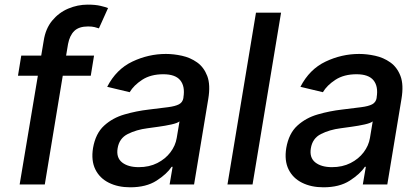

<svg xmlns="http://www.w3.org/2000/svg" viewBox="-20 -781 1775 813"><path d="M378.2 -545.5 364.3 -460.2H245.7L169.7 0H63.2L140.3 -460.2H56.1L70 -545.5H154.5L165.1 -608.7Q172.9 -659.8 201 -693.7Q229 -727.6 268.8 -744.5Q308.6 -761.4 351.6 -761.4Q383.9 -761.4 405.7 -756.2Q427.6 -751.1 437.5 -746.8L398.8 -660.9Q391.7 -663.4 380.7 -666.2Q369.7 -669 353 -669Q314.3 -669 294.6 -649.9Q274.9 -630.7 268.1 -594.5L259.9 -545.5Z M531.2 12.1Q479.4 12.1 440.7 -7.3Q402 -26.6 383.7 -63.7Q365.4 -100.9 373.9 -154.1Q384.6 -215.9 420.8 -248.9Q457 -282 507.5 -296.5Q557.9 -311.1 610.4 -317.1Q660.2 -323.2 691.1 -327.1Q721.9 -331 737.7 -339.3Q753.6 -347.7 756.7 -366.5V-369Q764.2 -415.1 743.4 -440.9Q722.7 -466.6 671.5 -466.6Q618.3 -466.6 582.2 -443.2Q546.2 -419.7 529.1 -390.6L433.9 -413.4Q472.3 -487.9 540.5 -520.2Q608.7 -552.6 682.5 -552.6Q715.2 -552.6 750.4 -544.9Q785.5 -537.3 814.5 -516.9Q843.4 -496.4 857.6 -459.2Q871.8 -421.9 861.9 -362.2L801.8 0H698.2L710.9 -74.6H706.7Q686.4 -44 642.8 -16Q599.1 12.1 531.2 12.1ZM567.5 -73.2Q611.9 -73.2 646.1 -90.6Q680.4 -108 701.7 -136.2Q723 -164.4 728.3 -196.7L740.1 -267Q731.2 -259.6 705.3 -253.9Q679.3 -248.2 650.6 -244.3Q621.8 -240.4 604.4 -237.9Q557.5 -231.9 521.1 -213.6Q484.7 -195.3 478 -152.7Q471.6 -113.3 497 -93.2Q522.4 -73.2 567.5 -73.2Z M1170.1 -727.3 1049.4 0H943.2L1063.9 -727.3Z M1349.4 12.1Q1297.6 12.1 1258.9 -7.3Q1220.2 -26.6 1201.9 -63.7Q1183.6 -100.9 1192.1 -154.1Q1202.8 -215.9 1239 -248.9Q1275.2 -282 1325.6 -296.5Q1376.1 -311.1 1428.6 -317.1Q1478.3 -323.2 1509.2 -327.1Q1540.1 -331 1555.9 -339.3Q1571.7 -347.7 1574.9 -366.5V-369Q1582.4 -415.1 1561.6 -440.9Q1540.8 -466.6 1489.7 -466.6Q1436.4 -466.6 1400.4 -443.2Q1364.3 -419.7 1347.3 -390.6L1252.1 -413.4Q1290.5 -487.9 1358.7 -520.2Q1426.8 -552.6 1500.7 -552.6Q1533.4 -552.6 1568.5 -544.9Q1603.7 -537.3 1632.6 -516.9Q1661.6 -496.4 1675.8 -459.2Q1690 -421.9 1680 -362.2L1620 0H1516.3L1529.1 -74.6H1524.9Q1504.6 -44 1460.9 -16Q1417.3 12.1 1349.4 12.1ZM1385.7 -73.2Q1430 -73.2 1464.3 -90.6Q1498.6 -108 1519.9 -136.2Q1541.2 -164.4 1546.5 -196.7L1558.2 -267Q1549.4 -259.6 1523.4 -253.9Q1497.5 -248.2 1468.8 -244.3Q1440 -240.4 1422.6 -237.9Q1375.7 -231.9 1339.3 -213.6Q1302.9 -195.3 1296.2 -152.7Q1289.8 -113.3 1315.2 -93.2Q1340.6 -73.2 1385.7 -73.2Z"/></svg>

Font: Inter UI Medium
Style: Italic
Weight: 500
Italic angle: 9.39999°
Designer: Rasmus Andersson
Foundry: rsms
Version: 3.2;8d6f07862